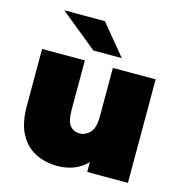

<svg xmlns="http://www.w3.org/2000/svg" viewBox="-113 -869 924 980"><g transform="rotate(15 349.0 -378.5)"><path d="M278 10Q213 10 160.5 -16.5Q108 -43 78 -99.5Q48 -156 48 -245V-547H274V-284Q274 -226 293 -203Q312 -180 345 -180Q374 -180 398 -204.5Q422 -229 422 -290V-547H648V0H433V-52Q402 -20 362 -5Q322 10 278 10ZM303 -607 106 -767H321L453 -607Z"/></g></svg>

Font: Montserrat Black
Style: Regular
Weight: 900
Designer: Julieta Ulanovsky
Foundry: Julieta Ulanovsky
Version: Version 9.000; ttfautohint (v1.8.4.7-5d5b)